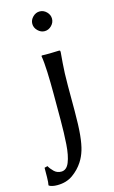

<svg xmlns="http://www.w3.org/2000/svg" viewBox="-180 -739 607 1020"><g transform="rotate(-15 123.0 -229.0)"><path d="M192.9 -266.1V-127.4Q192.9 -47.9 188 2.4Q183.1 52.7 173.1 85.2Q163.1 117.7 146.5 143.1Q124 178.2 88.4 203.6Q52.7 229 2.9 229Q-27.3 229 -42.5 219.2L-43.5 216.3Q-40.5 204.6 -40 173.8Q-39.6 143.1 -39.6 122.1L-22.5 117.7Q-14.2 133.3 2 149.2Q18.1 165 41.5 165Q70.8 165 85.4 128.7Q100.1 92.3 104.2 31.5Q108.4 -29.3 108.4 -102.1V-249Q108.4 -308.6 106.2 -364.7Q104 -420.9 98.1 -455.1L101.1 -458Q117.7 -457 146.2 -457.5Q174.8 -458 192.9 -459Q199.2 -459 200.7 -457.5Q202.1 -456.1 202.1 -448.2Q199.2 -416.5 197.3 -389.9Q195.3 -363.3 194.1 -335Q192.9 -306.6 192.9 -266.1ZM95.2 -632.8Q95.2 -654.3 111.8 -670.7Q128.4 -687 149.4 -687Q170.9 -687 187.3 -670.7Q203.6 -654.3 203.6 -632.8Q203.6 -611.8 187.3 -595.2Q170.9 -578.6 149.4 -578.6Q128.4 -578.6 111.8 -595.2Q95.2 -611.8 95.2 -632.8Z"/></g></svg>

Font: Kurinto Seri
Style: Regular
Weight: 400
Designer: Kurinto was developed by Clint Goss from a range of fonts that are compatible with the SIL Open Font License Version 1.1
Foundry: Clinton F. Goss
Version: Version 2.196; July 25, 2020